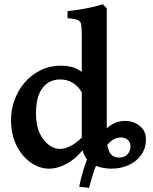

<svg xmlns="http://www.w3.org/2000/svg" viewBox="-20 -777 716 901"><path d="M481 -124Q481 -89.8 493.9 -63.7Q506.8 -37.6 539.1 -37.6Q564 -37.6 578.1 -52.7Q592.3 -67.9 592.3 -90.8Q592.3 -108.4 580.3 -120.1Q568.4 -131.8 545.9 -131.8Q513.7 -131.8 486.3 -100.3Q459 -68.8 436.8 -15.4Q414.6 38.1 397.9 104.5L351.6 99.1Q362.8 43 382.1 -11.7Q401.4 -66.4 428.5 -111.1Q455.6 -155.8 490 -182.6Q524.4 -209.5 566.9 -209.5Q607.4 -209.5 636.2 -185.8Q665 -162.1 665 -122.6Q665 -83 644 -52Q623 -21 585.9 -3.2Q548.8 14.6 500.5 14.6Q481 14.6 453.9 8.8Q426.8 2.9 402.3 -15.4Q377.9 -33.7 367.2 -71.8Q333.5 -30.3 291.5 -7.8Q249.5 14.6 210.4 14.6Q167 14.6 126 -12.9Q85 -40.5 58.3 -92.5Q31.7 -144.5 31.7 -216.8Q31.7 -261.7 47.6 -306.4Q63.5 -351.1 94 -387.7Q124.5 -424.3 168.7 -446.5Q212.9 -468.8 269 -468.8Q292 -468.8 314.7 -463.4Q337.4 -458 363.8 -439.9V-607.4Q363.8 -643.6 361.3 -660.4Q358.9 -677.2 345 -683.1Q331.1 -689 296.9 -691.4V-725.1Q323.2 -727.1 355.5 -732.4Q387.7 -737.8 416.5 -744.6Q445.3 -751.5 462.4 -756.8L481 -738.8ZM363.8 -343.8Q347.7 -371.6 321.8 -387.9Q295.9 -404.3 261.2 -404.3Q232.4 -404.3 206.8 -389.4Q181.2 -374.5 165 -339.4Q148.9 -304.2 148.9 -243.2Q148.9 -187.5 166.7 -150.9Q184.6 -114.3 210.2 -96.2Q235.8 -78.1 259.8 -78.1Q309.6 -78.1 363.8 -131.3Z"/></svg>

Font: Gentium Plus
Style: Bold
Weight: 700
Designer: Victor Gaultney, Annie Olsen, Iska Routamaa, Becca Hirsbrunner
Foundry: SIL International
Version: Version 6.101